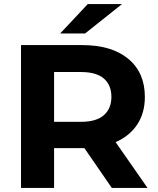

<svg xmlns="http://www.w3.org/2000/svg" viewBox="-20 -921 775 941"><path d="M83 0V-700H382Q528 -700 609 -632.5Q690 -565 690 -446Q690 -368 653 -311.5Q616 -255 548 -225Q480 -195 386 -195H173L245 -266V0ZM528 0 353 -254H526L703 0ZM245 -248 173 -324H377Q452 -324 489 -356.5Q526 -389 526 -446Q526 -504 489 -536Q452 -568 377 -568H173L245 -645ZM275 -757 410 -901H578L397 -757Z"/></svg>

Font: Montserrat Thin
Style: Bold
Weight: 700
Version: Version 9.000